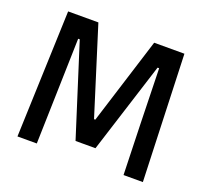

<svg xmlns="http://www.w3.org/2000/svg" viewBox="-112 -774 978 910"><g transform="rotate(20 377.0 -319.5)"><path d="M158.5 0H61L84 -639H236.5L374 -201H380.5L518 -639H670.5L693.5 0H596L588.5 -255.5L581.5 -533.5H573.5L427.5 -74H327L181 -533.5H173L165.5 -255Z"/></g></svg>

Font: Anek Kannada Medium Medium
Style: Regular
Weight: 500
Version: Version 1.003